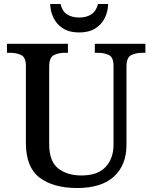

<svg xmlns="http://www.w3.org/2000/svg" viewBox="-20 -934 765 964"><path d="M367 10Q248 10 179 -42Q110 -94 110 -216V-603Q110 -646 86.5 -657.5Q63 -669 31 -669H15V-714H321V-669H306Q273 -669 250 -657Q227 -645 227 -599V-210Q227 -124 272 -88.5Q317 -53 389 -53Q470 -53 510 -95.5Q550 -138 550 -208V-603Q550 -646 527 -657.5Q504 -669 472 -669H456V-714H710V-669H694Q662 -669 638.5 -657Q615 -645 615 -599V-206Q615 -106 552.5 -48Q490 10 367 10ZM378 -771Q329 -771 297 -791Q265 -811 249 -843.5Q233 -876 232 -914H284Q292 -878 316.5 -862Q341 -846 378 -846Q414 -846 438.5 -862Q463 -878 472 -914H523Q522 -876 506 -843.5Q490 -811 458 -791Q426 -771 378 -771Z"/></svg>

Font: Noto Serif Lao Medium
Style: Regular
Weight: 500
Designer: Monotype Design Team
Foundry: Monotype Imaging Inc.
Version: Version 2.003; ttfautohint (v1.8.4.7-5d5b)